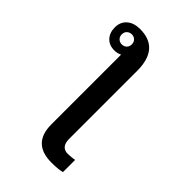

<svg xmlns="http://www.w3.org/2000/svg" viewBox="-271 -831 1142 1142"><g transform="rotate(45 300.0 -260.5)"><path d="M90.8 -627.9Q90.8 -673.8 121.6 -700.7Q152.3 -727.5 204.6 -727.5Q286.1 -727.5 326.9 -680.2Q367.7 -632.8 367.7 -540V33.2Q367.7 102.1 425.8 102.1Q435.1 102.1 453.9 100.3Q472.7 98.6 481.4 96.2V199.2Q448.2 207.5 392.6 207.5Q231.9 207.5 231.9 46.9V-539.6Q210.4 -528.8 185.1 -528.8Q141.6 -528.8 116.2 -556.2Q90.8 -583.5 90.8 -627.9ZM149.4 -627.9Q149.4 -608.4 161.9 -596.9Q174.3 -585.4 191.9 -585.4Q209.5 -585.4 221.7 -596.9Q233.9 -608.4 233.9 -627.9Q233.9 -647.5 221.7 -658.9Q209.5 -670.4 191.9 -670.4Q174.3 -670.4 161.9 -658.9Q149.4 -647.5 149.4 -627.9Z"/></g></svg>

Font: Liberation Mono
Style: Bold
Weight: 700
Monospace: yes
Designer: Steve Matteson
Foundry: Ascender Corporation
Version: Version 2.1.5